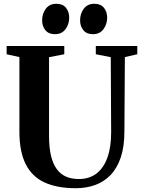

<svg xmlns="http://www.w3.org/2000/svg" viewBox="-20 -986 754 1014"><path d="M380.5 8Q281.5 8 215.2 -22.5Q149 -53 115.8 -119Q82.5 -185 82.5 -290V-684.5L15 -699.5V-743H319.5V-699.5L239 -684V-269Q239 -207.5 249.2 -164Q259.5 -120.5 279.8 -93Q300 -65.5 329.2 -53Q358.5 -40.5 396.5 -40.5Q451 -40.5 489 -69.2Q527 -98 547 -153Q567 -208 567 -287L565 -684L486 -699.5V-743H705V-699.5L639.5 -684.5L637 -292Q637 -211 617.5 -153.8Q598 -96.5 563 -60.8Q528 -25 481.2 -8.5Q434.5 8 380.5 8ZM269.5 -805.5Q236.5 -805.5 219.5 -826.8Q202.5 -848 202.5 -878.5Q202.5 -914 222 -940Q241.5 -966 277.5 -966H278.5Q311.5 -966 328.5 -944.8Q345.5 -923.5 345.5 -893Q345.5 -858.5 326 -832Q306.5 -805.5 270.5 -805.5ZM470 -805.5Q437 -805.5 420 -826.8Q403 -848 403 -878.5Q403 -914 422.5 -940Q442 -966 478 -966H479Q512 -966 529 -944.8Q546 -923.5 546 -893Q546 -858.5 526.5 -832Q507 -805.5 471 -805.5Z"/></svg>

Font: Merriweather 72pt
Style: Bold
Weight: 700
Version: Version 2.100